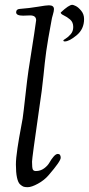

<svg xmlns="http://www.w3.org/2000/svg" viewBox="-20 -769 369 797"><path d="M232 -717Q266 -749 280 -749Q284 -749 294.5 -744Q305 -739 317 -724.5Q329 -710 329 -690Q329 -648 298 -622.5Q267 -597 249 -597Q243 -597 243 -601Q243 -603 253 -609Q263 -615 273.5 -627Q284 -639 284 -657Q284 -677 271 -688Q258 -699 245 -705Q232 -711 232 -717ZM46 -86Q46 -111 52.5 -154Q59 -197 66.5 -236Q74 -275 74 -277Q78 -305 85.5 -373Q93 -441 98 -475Q130 -678 130 -685Q130 -705 105 -705Q97 -705 89.5 -704.5Q82 -704 76 -704Q47 -704 47 -718Q47 -731 62 -732Q102 -735 137 -741Q172 -747 183 -747Q204 -747 204 -731Q204 -723 199.5 -708Q195 -693 194 -685Q178 -600 172 -556.5Q166 -513 160.5 -455.5Q155 -398 142 -313Q113 -112 113 -98Q113 -73 116 -66Q119 -59 129 -59Q148 -59 163 -70Q178 -81 185.5 -94.5Q193 -108 202.5 -119Q212 -130 220 -130Q232 -130 232 -114Q232 -100 182 -42Q164 -21 137.5 -6.5Q111 8 95 8Q84 8 78 6Q72 4 63.5 -3.5Q55 -11 50.5 -32Q46 -53 46 -86Z"/></svg>

Font: OFL Sorts Mill Goudy TT
Style: Italic
Weight: 500
Italic angle: -6°
Version: Version 003.000